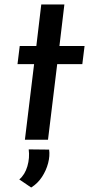

<svg xmlns="http://www.w3.org/2000/svg" viewBox="-20 -623 406 856"><path d="M164 -603H267L245 -418H357L347 -337H235L194 0H91L132 -337H58L68 -418H142ZM119 213 66 177Q91 156 102 118.5Q113 81 108 43L199 44Q203 72 194.5 104.5Q186 137 167 166Q148 195 119 213Z"/></svg>

Font: Josefin Sans Thin Medium
Style: Italic
Weight: 500
Italic angle: -7°
Version: Version 2.000